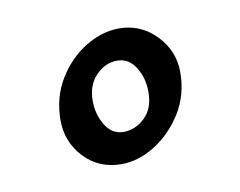

<svg xmlns="http://www.w3.org/2000/svg" viewBox="-41 -628 418 334"><g transform="rotate(-10 168.0 -460.5)"><path d="M278.3 -483.9Q278.3 -443.8 258.8 -412.4Q239.3 -380.9 209.7 -362.3Q180.2 -343.8 150.4 -343.8Q110.4 -343.8 84.5 -371.3Q58.6 -398.9 58.6 -437Q58.6 -477.5 77.9 -509.3Q97.2 -541 126.7 -559.1Q156.2 -577.1 186.5 -577.1Q224.6 -577.1 251.5 -549.3Q278.3 -521.5 278.3 -483.9ZM217.8 -459.5Q217.8 -484.4 205.8 -503.4Q193.8 -522.5 173.3 -522.5Q152.3 -522.5 136 -505.6Q119.6 -488.8 119.6 -460.9Q119.6 -437 131.3 -417.7Q143.1 -398.4 163.6 -398.4Q184.1 -398.4 200.9 -414.3Q217.8 -430.2 217.8 -459.5Z"/></g></svg>

Font: Namdhinggo Medium
Style: Regular
Weight: 500
Designer: Victor Gaultney
Foundry: SIL International
Version: Version 3.001